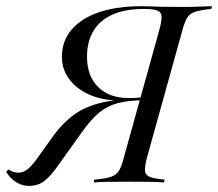

<svg xmlns="http://www.w3.org/2000/svg" viewBox="-69 -591 707 622"><path d="M234.7 0 236.3 -8.9Q272.6 -12.1 290.3 -18.1Q308.1 -24.2 316.5 -38.3Q325 -52.4 331.5 -78.2L446.8 -492.7Q454.8 -521.8 454.4 -536.7Q454 -551.6 440.7 -556.9Q427.4 -562.1 397.6 -562.1Q337.1 -562.1 296 -544Q254.8 -525.8 233.9 -491.1Q212.9 -456.5 212.9 -407.3Q212.9 -345.2 248.8 -309.3Q284.7 -273.4 347.6 -273.4Q366.1 -273.4 379.4 -274.6Q392.7 -275.8 403.2 -277.4L401.6 -269.4Q395.2 -267.7 380.2 -266.9Q365.3 -266.1 347.2 -265.7Q329 -265.3 312.1 -265.3Q258.1 -266.9 217.3 -285.9Q176.6 -304.8 154 -336.3Q131.5 -367.7 131.5 -406.5Q131.5 -482.3 199.6 -526.6Q267.7 -571 390.3 -571Q406.5 -571 421 -570.2Q435.5 -569.4 457.3 -569Q479 -568.5 515.3 -568.5Q548.4 -568.5 573 -569.4Q597.6 -570.2 617.7 -571L615.3 -562.1Q580.6 -558.9 562.9 -552.8Q545.2 -546.8 537.1 -533.1Q529 -519.4 521.8 -492.7L406.5 -78.2Q400 -52.4 400.8 -38.3Q401.6 -24.2 416.1 -18.1Q430.6 -12.1 464.5 -8.9L462.1 0Q445.2 -1.6 416.1 -2Q387.1 -2.4 350 -2.4Q312.9 -2.4 283.5 -2Q254 -1.6 234.7 0ZM25 11.3Q3.2 11.3 -15.3 0Q-33.9 -11.3 -49.2 -33.9L-41.9 -41.9Q-25 -31.5 -8.9 -31.5Q5.6 -31.5 19.4 -41.9Q33.1 -52.4 50 -75.8L104.8 -152.4Q134.7 -193.5 171.8 -220.2Q208.9 -246.8 263.7 -259.3Q318.5 -271.8 400.8 -271.8L399.2 -266.1Q346.8 -266.1 312.5 -256.9Q278.2 -247.6 252.8 -226.6Q227.4 -205.6 199.2 -166.9L122.6 -59.7Q96 -21 75 -4.8Q54 11.3 25 11.3Z"/></svg>

Font: Playfair 144pt Light
Style: Italic
Weight: 300
Italic angle: -15.6°
Designer: Claus Eggers Sørensen
Foundry: Claus Eggers Sørensen
Version: Version 2.001;gftools[0.9.30]